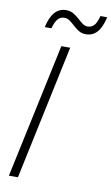

<svg xmlns="http://www.w3.org/2000/svg" viewBox="-99 -954 582 1003"><g transform="rotate(10 192.5 -452.0)"><path d="M23.4 0 175.8 -713.9H222.7L71.3 0ZM73.2 -796.9Q81.1 -832 93.8 -855.7Q106.4 -879.4 125 -891.6Q143.6 -903.8 168.9 -903.8Q190.4 -903.8 207 -894Q223.6 -884.3 237.8 -871.3Q252 -858.4 264.9 -848.6Q277.8 -838.9 292.5 -838.9Q312.5 -838.9 326.2 -852.8Q339.8 -866.7 349.6 -904.3H385.3Q377.4 -868.7 364.5 -844.7Q351.6 -820.8 333 -809.1Q314.5 -797.4 290 -797.4Q269 -797.4 253.2 -807.1Q237.3 -816.9 223.4 -829.8Q209.5 -842.8 195.8 -852.8Q182.1 -862.8 166 -862.8Q145 -862.8 131.6 -847.4Q118.2 -832 108.4 -796.9Z"/></g></svg>

Font: Open Sans SemiCondensed Light
Style: Italic
Weight: 300
Width: 4
Italic angle: -12°
Designer: Monotype Design Team
Foundry: Monotype Imaging Inc.
Version: Version 3.000